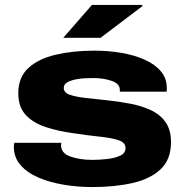

<svg xmlns="http://www.w3.org/2000/svg" viewBox="-20 -745 750 777"><path d="M236 -592 352 -725H556V-720L387 -592ZM353 12Q294 12 237.5 2.5Q181 -7 135.5 -26.5Q90 -46 63 -77Q36 -108 36 -151Q36 -158 38 -167H228Q227 -160 227 -157Q227 -125 265 -111.5Q303 -98 354 -98Q382 -98 413.5 -101.5Q445 -105 466.5 -115Q488 -125 488 -146Q488 -168 460 -177.5Q432 -187 383.5 -192Q335 -197 276 -206Q217 -214 166 -230.5Q115 -247 84.5 -279.5Q54 -312 54 -368Q54 -432 94.5 -469.5Q135 -507 205 -523.5Q275 -540 362 -540Q419 -540 471.5 -531Q524 -522 565.5 -503.5Q607 -485 631 -456.5Q655 -428 655 -389Q655 -386 655 -381.5Q655 -377 654 -374H465V-381Q465 -406 432.5 -417.5Q400 -429 360 -429Q349 -429 329 -428.5Q309 -428 288 -424Q267 -420 252.5 -412Q238 -404 238 -389Q238 -370 262.5 -361.5Q287 -353 327.5 -348.5Q368 -344 415 -339Q463 -334 509 -325Q555 -316 592 -298.5Q629 -281 650.5 -250Q672 -219 672 -170Q672 -100 630.5 -60.5Q589 -21 517 -4.5Q445 12 353 12Z"/></svg>

Font: Archivo Expanded ExtraBold
Style: Regular
Weight: 800
Width: 7
Designer: Hector Gatti
Foundry: Omnibus-Type
Version: Version 2.001; ttfautohint (v1.8.3)